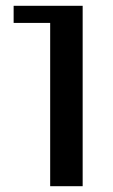

<svg xmlns="http://www.w3.org/2000/svg" viewBox="-20 -642 390 662"><path d="M265 -622V0H153V-563H27V-622Z"/></svg>

Font: Sarpanch Medium
Style: Regular
Weight: 500
Designer: Manushi Parikh (Devanagari and Latin), Jyotish Sonowal (Devanagari)
Foundry: Indian Type Foundry
Version: Version 2.004;PS 1.0;hotconv 1.0.78;makeotf.lib2.5.61930; tt